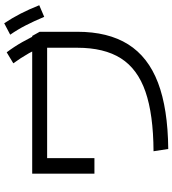

<svg xmlns="http://www.w3.org/2000/svg" viewBox="26 -848 812 904"><g transform="rotate(-90 432.0 -396.0)"><path d="M659.2 -438.5V-580.1H139.6V-357.4H66.4V-650.4H714.8L734.4 -615.2V-438.5Q734.4 -293 675.3 -198.7Q616.2 -104.5 494.6 -58.1Q373 -11.7 182.6 -9.8L171.9 -79.1Q345.7 -80.1 452.6 -117.2Q559.6 -154.3 609.4 -232.9Q659.2 -311.5 659.2 -438.5ZM585.9 -739.3 637.7 -770.5Q664.1 -735.4 686 -696.8Q708 -658.2 730.5 -608.4L674.8 -581.1Q654.3 -628.9 633.3 -666Q612.3 -703.1 585.9 -739.3ZM720.7 -753.9 774.4 -782.2Q799.8 -744.1 819.8 -705.1Q839.8 -666 859.4 -617.2L804.7 -593.8Q784.2 -642.6 764.6 -680.7Q745.1 -718.8 720.7 -753.9Z"/></g></svg>

Font: Pretendard GOV Variable
Style: Regular
Weight: 400
Designer: Base glyphs from Inter by Rasmus Andersson; Hangul glyphs from Noto Sans CJK(Source Han Sans) by Jang Soo-young and Kang
Foundry: Kil Hyung-jin
Version: Version 1.307;Glyphs 3.2 (3192)